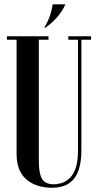

<svg xmlns="http://www.w3.org/2000/svg" viewBox="-20 -868 456 894"><path d="M191.5 -739H186.5Q204.8 -771.2 213 -795.9Q221.2 -820.5 225.2 -847.8H284.5Q269.2 -813.5 244.5 -786.2Q219.8 -759 191.5 -739ZM57.2 -683H12.2V-699H205.8V-683H160.8V-123.5Q160.8 -77.5 168.4 -52.6Q176 -27.8 191.9 -18.8Q207.8 -9.8 230.2 -9.8Q243 -9.8 262.1 -14.4Q281.2 -19 299.9 -34.2Q318.5 -49.5 330.8 -81Q343 -112.5 343 -165.5V-683H298V-699H404V-683H359V-166.2Q359 -115.2 346 -76.2Q333 -37.2 302.8 -15.5Q272.5 6.2 219 6.2Q193 6.2 164.5 -1Q136 -8.2 111.6 -25.5Q87.2 -42.8 72.2 -73.5Q57.2 -104.2 57.2 -152Z"/></svg>

Font: Emberly Black
Style: Regular
Weight: 900
Designer: Rajesh Rajput
Foundry: Rajesh Rajput
Version: Version 1.000